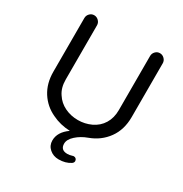

<svg xmlns="http://www.w3.org/2000/svg" viewBox="-199 -841 1139 1193"><g transform="rotate(30 370.0 -244.5)"><path d="M296.9 116.2Q296.9 55.7 361.3 10.7Q291 7.8 233.4 -20.5Q167 -50.8 127.9 -111.8Q88.9 -172.9 88.9 -255.9V-641.6Q88.9 -660.2 102.1 -673.8Q115.2 -687.5 133.8 -687.5Q152.3 -687.5 166 -673.8Q179.7 -660.2 179.7 -641.6V-252.9Q179.7 -193.4 207 -154.3Q232.4 -114.3 275.9 -93.3Q319.3 -72.3 370.1 -72.3Q419.9 -72.3 463.9 -92.8Q509.8 -114.3 535.2 -155.8Q560.5 -197.3 560.5 -252.9V-641.6Q560.5 -660.2 573.7 -673.8Q586.9 -687.5 605.5 -687.5Q624 -687.5 637.7 -673.8Q651.4 -660.2 651.4 -641.6V-255.9Q651.4 -165 605.5 -101.6Q559.6 -38.1 482.4 -9.8Q436.5 6.8 403.3 36.6Q370.1 66.4 370.1 96.7Q370.1 142.6 418.9 142.6Q434.6 142.6 453.1 136.7L456.1 135.7L461.9 134.8Q471.7 134.8 478 141.1Q484.4 147.5 484.4 157.2Q484.4 168 473.6 175.8Q438.5 199.2 388.7 199.2Q350.6 199.2 323.7 175.8Q296.9 152.3 296.9 116.2Z"/></g></svg>

Font: jf-openhuninn-2.0
Style: Regular
Weight: 400
Designer: [Kosugi Maru]
Designed by MOTOYA      

[Varela Round]
Joe Prince (Latin component); Avraham Cornfeld (Hebrew component)
Foundry: justfont CO.,LTD.
Version: 2.0